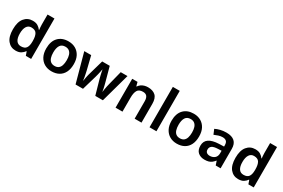

<svg xmlns="http://www.w3.org/2000/svg" viewBox="103 -1939 4608 3128"><g transform="rotate(30 2406.5 -375.0)"><path d="M260 10Q166 10 108 -61Q50 -132 50 -271Q50 -410 109 -481.5Q168 -553 264 -553Q323 -553 360 -530Q397 -507 421 -473H426Q424 -489 421.5 -519Q419 -549 419 -572V-760H549V0H449L424 -71H419Q397 -38 359 -14Q321 10 260 10ZM300 -94Q369 -94 397.5 -133.5Q426 -173 426 -254V-269Q426 -355 399 -401Q372 -447 298 -447Q242 -447 212 -400Q182 -353 182 -268Q182 -183 212 -138.5Q242 -94 300 -94Z M1194 -273Q1194 -182 1162.5 -119Q1131 -56 1072.5 -23Q1014 10 933 10Q859 10 801 -23Q743 -56 709.5 -119Q676 -182 676 -273Q676 -407 745.5 -480Q815 -553 936 -553Q1012 -553 1070 -520Q1128 -487 1161 -425Q1194 -363 1194 -273ZM808 -273Q808 -216 821 -175Q834 -134 862.5 -112.5Q891 -91 935 -91Q980 -91 1008 -112.5Q1036 -134 1049 -175Q1062 -216 1062 -272Q1062 -330 1048.5 -369.5Q1035 -409 1007 -430.5Q979 -452 934 -452Q868 -452 838 -405Q808 -358 808 -273Z M1676 -279Q1669 -305 1662 -334.5Q1655 -364 1650 -389.5Q1645 -415 1642 -430H1639Q1637 -415 1631.5 -389Q1626 -363 1619.5 -333.5Q1613 -304 1604 -275L1524 -1H1384L1235 -543H1365L1428 -287Q1434 -260 1440.5 -229.5Q1447 -199 1452 -169.5Q1457 -140 1459 -118H1462Q1464 -133 1468 -154.5Q1472 -176 1476.5 -198.5Q1481 -221 1486 -241Q1491 -261 1495 -273L1572 -543H1714L1788 -272Q1794 -250 1800.5 -223Q1807 -196 1813 -168.5Q1819 -141 1821 -119H1824Q1826 -140 1831 -169Q1836 -198 1842.5 -229.5Q1849 -261 1856 -287L1921 -543H2048L1898 -1H1755Z M2431 -553Q2523 -553 2574 -506Q2625 -459 2625 -353V0H2496V-327Q2496 -388 2472 -418Q2448 -448 2397 -448Q2322 -448 2294.5 -400.5Q2267 -353 2267 -264V0H2137V-543H2237L2256 -470H2262Q2280 -497 2305.5 -515.5Q2331 -534 2363 -543.5Q2395 -553 2431 -553Z M2906 0H2776V-760H2906Z M3551 -273Q3551 -182 3519.5 -119Q3488 -56 3429.5 -23Q3371 10 3290 10Q3216 10 3158 -23Q3100 -56 3066.5 -119Q3033 -182 3033 -273Q3033 -407 3102.5 -480Q3172 -553 3293 -553Q3369 -553 3427 -520Q3485 -487 3518 -425Q3551 -363 3551 -273ZM3165 -273Q3165 -216 3178 -175Q3191 -134 3219.5 -112.5Q3248 -91 3292 -91Q3337 -91 3365 -112.5Q3393 -134 3406 -175Q3419 -216 3419 -272Q3419 -330 3405.5 -369.5Q3392 -409 3364 -430.5Q3336 -452 3291 -452Q3225 -452 3195 -405Q3165 -358 3165 -273Z M3908 -552Q4009 -552 4061 -505.5Q4113 -459 4113 -364V0H4021L3996 -75H3992Q3969 -46 3944.5 -27Q3920 -8 3888.5 1Q3857 10 3812 10Q3739 10 3691 -30.5Q3643 -71 3643 -157Q3643 -241 3705.5 -284Q3768 -327 3893 -332L3985 -335V-357Q3985 -412 3960 -434Q3935 -456 3891 -456Q3853 -456 3814 -443.5Q3775 -431 3739 -415L3701 -505Q3741 -526 3794 -539Q3847 -552 3908 -552ZM3919 -253Q3839 -250 3807 -226.5Q3775 -203 3775 -161Q3775 -123 3797.5 -105Q3820 -87 3856 -87Q3911 -87 3947.5 -118Q3984 -149 3984 -210V-256Z M4447 10Q4353 10 4295 -61Q4237 -132 4237 -271Q4237 -410 4296 -481.5Q4355 -553 4451 -553Q4510 -553 4547 -530Q4584 -507 4608 -473H4613Q4611 -489 4608.5 -519Q4606 -549 4606 -572V-760H4736V0H4636L4611 -71H4606Q4584 -38 4546 -14Q4508 10 4447 10ZM4487 -94Q4556 -94 4584.5 -133.5Q4613 -173 4613 -254V-269Q4613 -355 4586 -401Q4559 -447 4485 -447Q4429 -447 4399 -400Q4369 -353 4369 -268Q4369 -183 4399 -138.5Q4429 -94 4487 -94Z"/></g></svg>

Font: Noto Sans Syriac Eastern SemiBold
Style: Regular
Weight: 600
Designer: Patrick Giasson and the Monotype Design Team
Foundry: Monotype Imaging Inc.
Version: Version 3.001